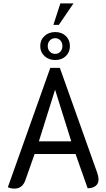

<svg xmlns="http://www.w3.org/2000/svg" viewBox="-20 -1098 624 1126"><path d="M334 -1078H411L325 -952H293ZM216 -828Q216 -864 241 -887Q266 -910 304 -910Q342 -910 366 -887Q390 -864 390 -828Q390 -792 366 -769Q342 -746 304 -746Q266 -746 241 -769Q216 -792 216 -828ZM346 -828Q346 -848 334 -861Q322 -874 304 -874Q285 -874 272.5 -861Q260 -848 260 -828Q260 -808 272.5 -795Q285 -782 304 -782Q322 -782 334 -795Q346 -808 346 -828ZM26 0 275 -700H331L550 -85Q558 -61 558 -47Q558 -21 540.5 -7.5Q523 6 494 6L423 -195H183L129 -42Q112 8 65 8Q42 8 26 0ZM398 -269 303 -572 208 -269Z"/></svg>

Font: Thasadith
Style: Bold
Weight: 700
Designer: Cadson Demak Co.,Ltd.
Foundry: Cadson Demak Co.,Ltd.
Version: Version 1.000; ttfautohint (v1.6)